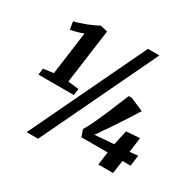

<svg xmlns="http://www.w3.org/2000/svg" viewBox="-184 -1008 1263 1252"><g transform="rotate(30 447.5 -382.0)"><path d="M54.5 -361 130.5 -371 174 -694.5Q162 -689.5 144.8 -684.2Q127.5 -679 109.8 -674.8Q92 -670.5 78.5 -669L69.5 -726.5Q88 -730.5 111.8 -738Q135.5 -745.5 160 -755Q184.5 -764.5 205.8 -774.5Q227 -784.5 240.5 -792.5L295 -779.5L239.5 -371L321 -361L314.5 -312.5H48ZM582.5 -815H668.5L255 51H169ZM679.5 0 692.5 -98.5H495L477 -150Q496.5 -182 517.8 -227.2Q539 -272.5 559.8 -321.2Q580.5 -370 598 -413.5Q615.5 -457 628 -485.5H651L750.5 -443Q735.5 -419 718.2 -391.5Q701 -364 682.8 -336.2Q664.5 -308.5 647.8 -283Q631 -257.5 616.8 -236.8Q602.5 -216 593 -203.5Q587.5 -194 578.5 -180.2Q569.5 -166.5 559 -155L703 -166.5L728 -277.5L829 -285L814 -173.5L876 -179.5L865 -98.5H804L790 0Z"/></g></svg>

Font: Merriweather 24pt Black
Style: Italic
Weight: 900
Italic angle: -7.8°
Designer: Eben Sorkin
Foundry: Eben Sorkin
Version: Version 2.101